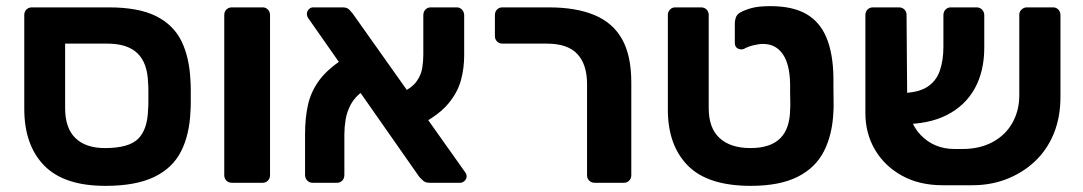

<svg xmlns="http://www.w3.org/2000/svg" viewBox="-20 -595 3526 625"><path d="M323 10Q188 10 123.5 -56.5Q59 -123 59 -241V-546Q59 -557 66 -564Q73 -571 84 -571H334Q431 -571 488 -542.5Q545 -514 571 -460.5Q597 -407 600 -331Q601 -321 601 -301.5Q601 -282 601 -262.5Q601 -243 600 -233Q597 -157 569.5 -102.5Q542 -48 482 -19Q422 10 323 10ZM322 -113Q399 -113 429.5 -143Q460 -173 462 -238Q463 -248 463 -265.5Q463 -283 463 -299.5Q463 -316 462 -326Q460 -390 427.5 -421.5Q395 -453 329 -453H192V-243Q192 -178 225.5 -145.5Q259 -113 322 -113Z M735 0Q724 0 717 -7Q710 -14 710 -25V-546Q710 -557 717 -564Q724 -571 735 -571H835Q845 -571 852 -564Q859 -557 859 -546V-25Q859 -14 852 -7Q845 0 835 0Z M1379 0Q1364 0 1356.5 -7.5Q1349 -15 1345 -19L984 -535Q979 -542 979 -550Q979 -558 985 -564.5Q991 -571 1000 -571H1095Q1110 -571 1117 -563.5Q1124 -556 1128 -551L1493 -36Q1497 -31 1498 -27.5Q1499 -24 1499 -21Q1499 -13 1492.5 -6.5Q1486 0 1478 0ZM997 0Q987 0 980 -7.5Q973 -15 973 -26V-158Q973 -211 982.5 -253.5Q992 -296 1018 -332Q1044 -368 1094 -401L1164 -300Q1136 -281 1122.5 -256Q1109 -231 1105 -205.5Q1101 -180 1101 -158V-26Q1101 -14 1094 -7Q1087 0 1077 0ZM1352 -191 1284 -291Q1321 -309 1336 -330Q1351 -351 1354.5 -373.5Q1358 -396 1358 -418V-545Q1358 -557 1365 -564Q1372 -571 1382 -571H1467Q1477 -571 1484 -563.5Q1491 -556 1491 -545V-414Q1491 -373 1480.5 -334Q1470 -295 1440.5 -259Q1411 -223 1352 -191Z M1916 0Q1905 0 1898 -7Q1891 -14 1891 -24V-321Q1891 -385 1859.5 -419Q1828 -453 1760 -453H1615Q1605 -453 1598 -460Q1591 -467 1591 -478V-546Q1591 -557 1598 -564Q1605 -571 1615 -571H1766Q1855 -571 1915 -546Q1975 -521 2005 -467.5Q2035 -414 2035 -327V-25Q2035 -14 2028 -7Q2021 0 2011 0Z M2424 10Q2284 10 2219 -56Q2154 -122 2154 -238V-546Q2154 -557 2161 -564Q2168 -571 2178 -571H2262Q2273 -571 2280 -564Q2287 -557 2287 -546V-243Q2287 -178 2322.5 -145.5Q2358 -113 2423 -113Q2487 -113 2519 -144Q2551 -175 2552 -238Q2553 -248 2552.5 -263.5Q2552 -279 2552 -295Q2552 -311 2552 -321Q2551 -386 2528 -419Q2505 -452 2464 -452Q2450 -452 2432 -447.5Q2414 -443 2402 -436Q2392 -432 2382 -437Q2372 -442 2372 -455V-519Q2372 -529 2375.5 -538.5Q2379 -548 2389 -554Q2405 -563 2427.5 -569Q2450 -575 2488 -575Q2560 -575 2604.5 -549.5Q2649 -524 2670.5 -472Q2692 -420 2693 -342Q2693 -332 2693 -310Q2693 -288 2693.5 -265.5Q2694 -243 2693 -233Q2690 -157 2662 -102.5Q2634 -48 2575.5 -19Q2517 10 2424 10Z M3113 -110Q3169 -110 3211 -132.5Q3253 -155 3275.5 -195Q3298 -235 3298 -285V-547Q3298 -557 3305.5 -564Q3313 -571 3323 -571H3408Q3418 -571 3425 -564Q3432 -557 3432 -546V-279Q3432 -213 3410 -159.5Q3388 -106 3347.5 -68.5Q3307 -31 3254 -11Q3201 9 3138 8H3049Q2972 8 2915.5 -23.5Q2859 -55 2828 -108Q2797 -161 2797 -227V-546Q2797 -557 2804 -564Q2811 -571 2822 -571H2906Q2917 -571 2924 -564Q2931 -557 2931 -547L2933 -286Q2933 -201 2977 -155.5Q3021 -110 3087 -110ZM2915 -191 2914 -292Q2968 -293 2997.5 -311.5Q3027 -330 3039 -364Q3051 -398 3051 -443V-545Q3051 -557 3058 -564Q3065 -571 3075 -571H3159Q3170 -571 3177 -563.5Q3184 -556 3184 -545V-440Q3184 -363 3153 -307Q3122 -251 3062 -220.5Q3002 -190 2915 -191Z"/></svg>

Font: Rubik SemiBold
Style: Regular
Weight: 600
Designer: Hubert and Fischer
Foundry: Hubert and Fischer
Version: Version 2.300;gftools[0.9.30]